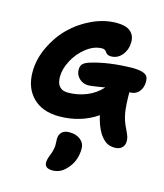

<svg xmlns="http://www.w3.org/2000/svg" viewBox="-151 -820 1120 1310"><g transform="rotate(15 409.0 -165.0)"><path d="M430.2 -246.1Q393.6 -246.1 366.7 -271Q339.8 -295.9 339.8 -333Q339.8 -359.9 353.8 -374.3Q367.7 -388.7 405.8 -399.9Q525.9 -436 689 -439Q736.3 -439 762.2 -430.9Q788.1 -422.9 796.6 -409.2Q805.2 -395.5 805.2 -371.1Q805.2 -329.6 781.7 -301.3Q758.3 -272.9 713.9 -272.9Q714.4 -176.3 723.4 -126.2Q732.4 -76.2 756.8 -27.8Q773.9 8.3 778.6 22.2Q783.2 36.1 783.2 54.2Q783.2 84.5 764.4 101.3Q745.6 118.2 714.8 118.2Q677.7 118.2 652.3 101.1Q627 84 604 47.9Q575.2 -1 560.1 -69.8Q443.4 9.8 292 9.8Q173.8 9.8 106.9 -57.1Q40 -124 40 -236.8Q40 -325.2 80.6 -412.1Q121.1 -499 185.8 -563.5Q250.5 -627.9 336.7 -668Q422.9 -708 509.8 -708Q575.2 -708 606.7 -681.2Q638.2 -654.3 638.2 -607.9Q638.2 -554.7 607.2 -515.9Q576.2 -477.1 528.8 -477.1Q516.1 -477.1 507.6 -481Q499 -484.9 494.6 -490.2Q490.2 -495.6 486.3 -501Q482.4 -506.3 475.6 -510.3Q468.8 -514.2 458 -514.2Q401.4 -514.2 347.2 -471.9Q293 -429.7 261 -369.1Q229 -308.6 229 -253.9Q229 -162.1 309.1 -162.1Q377 -162.1 439.5 -187.3Q502 -212.4 546.9 -262.2Q529.3 -259.8 488.5 -252.9Q447.8 -246.1 430.2 -246.1ZM344.2 377.9Q289.1 377.9 289.1 335.9Q289.1 314.5 301.8 283.2Q311 261.7 315.4 241.7Q319.8 221.7 320.3 211.4Q320.8 201.2 319.8 183.8Q318.8 166.5 318.8 162.1Q318.8 132.8 336.9 114.5Q355 96.2 390.1 96.2Q439 96.2 469 120.4Q499 144.5 499 183.1Q499 272 441.9 332Q400.9 377.9 344.2 377.9Z"/></g></svg>

Font: Shantell Sans Normal
Style: Regular
Weight: 800
Designer: Stephen Nixon, Anya Danilova, Shantell Martin
Foundry: Arrow Type
Version: Version 1.006;[559af2be0]